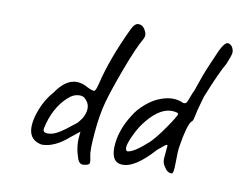

<svg xmlns="http://www.w3.org/2000/svg" viewBox="-73 -738 1069 856"><g transform="rotate(10 461.0 -310.0)"><path d="M192 -92Q222 -99 276 -144Q279 -146 288 -153Q297 -160 300 -164Q303 -168 309 -175.5Q315 -183 318 -189Q345 -242 308 -274Q298 -284 275.5 -281Q253 -278 233 -259Q173 -205 153 -109Q149 -83 192 -92ZM361 19Q336 25 327 -3Q309 -54 314 -102L316 -123L277 -92Q214 -36 156 -36Q71 -51 109 -170Q130 -232 167 -273Q232 -370 313 -323Q338 -311 345 -313Q352 -315 360 -348Q387 -463 455 -607Q471 -642 489 -640Q511 -640 523 -610Q530 -594 520 -577Q494 -532 456 -430Q418 -328 402 -269.5Q386 -211 379 -129Q372 -47 378 -22.5Q384 2 381 9.5Q378 17 361 19Z M731 -276Q731 -282 712 -284Q654 -292 593 -219Q568 -189 551 -153Q516 -82 536 -73Q564 -73 628 -131Q655 -157 693 -212Q731 -267 731 -276ZM762 -136Q758 -112 758 -61Q758 -10 749 -10Q732 -10 721 -24Q710 -38 706 -50Q702 -62 705 -85L709 -131Q706 -131 705 -131.5Q704 -132 698.5 -128.5Q693 -125 690 -122Q687 -119 679.5 -113Q672 -107 666 -102Q578 -3 518 -11Q469 -17 478 -101Q486 -168 527 -231Q544 -261 576.5 -289Q609 -317 641 -328Q690 -347 731 -334Q756 -321 762 -338Q765 -343 772 -362.5Q779 -382 784 -391Q810 -469 830 -514.5Q850 -560 861 -586Q877 -618 888.5 -624Q900 -630 914 -615Q924 -599 922 -585Q920 -571 904 -533Q880 -494 831 -372Q830 -367 821.5 -338.5Q813 -310 807.5 -282Q802 -254 796 -254Q778 -235 762 -136Z"/></g></svg>

Font: Caveat
Style: Regular
Weight: 400
Designer: Pablo Impallari
Foundry: Creative Lab NY
Version: Version 1.096; ttfautohint (v1.3)